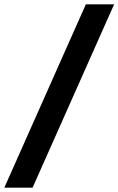

<svg xmlns="http://www.w3.org/2000/svg" viewBox="-67 -790 549 890"><path d="M-47 80 331 -770H462L84 80Z"/></svg>

Font: Instrument Sans SemiCondensed
Style: Bold Italic
Weight: 700
Width: 4
Italic angle: -13°
Designer: Rodrigo Fuenzalida
Foundry: fragTYPE
Version: Version 1.000;gftools[0.9.28]